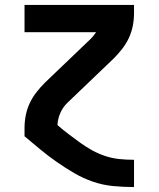

<svg xmlns="http://www.w3.org/2000/svg" viewBox="-20 -550 640 775"><path d="M520 205Q478 205 436.5 201Q395 197 355.5 183.5Q316 170 280 149Q244 128 209.5 104Q175 80 143 53.5Q111 27 79 0V-33Q79 -59 84 -84.5Q89 -110 100 -133.5Q111 -157 127 -177.5Q143 -198 161 -216L347 -394Q353 -400 358 -406.5Q363 -413 368 -420H79V-530H521V-497Q521 -471 516 -445.5Q511 -420 500 -396.5Q489 -373 473 -352.5Q457 -332 439 -314L253 -136Q234 -118 223.5 -94Q213 -70 212 -45Q234 -26 257 -8.5Q280 9 303.5 26Q327 43 352.5 57Q378 71 405.5 80Q433 89 462 92Q491 95 520 95H521V205Z"/></svg>

Font: Iosevka Curly XBdEx
Style: Regular
Weight: 800
Width: 7
Monospace: yes
Designer: Belleve Invis
Foundry: Belleve Invis
Version: Version 11.1.0; ttfautohint (v1.8.3)